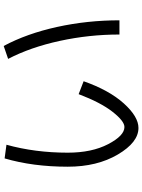

<svg xmlns="http://www.w3.org/2000/svg" viewBox="115 -852 770 1040"><g transform="rotate(-90 500.0 -332.0)"><path d="M701 -673 771 -697Q838 -572 874 -408Q910 -244 910 -70H833Q833 -234 798.5 -393Q764 -552 701 -673ZM236 -682Q193 -527 193 -350Q193 -220 239 -131.5Q285 -43 332 -43Q364 -43 414.5 -107.5Q465 -172 510 -291L580 -264Q531 -125 459.5 -46Q388 33 327 33Q249 33 183 -79Q117 -191 117 -350Q117 -539 162 -692Z"/></g></svg>

Font: M PLUS 1p
Style: Regular
Weight: 400
Version: Version 1.062